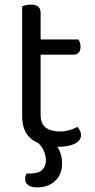

<svg xmlns="http://www.w3.org/2000/svg" viewBox="-20 -623 412 832"><path d="M76 -264H156V-126Q156 -86 179 -69.5Q202 -53 242 -53Q259 -53 280 -59Q301 -65 315 -73Q321 -67 326 -58Q331 -49 331 -37Q331 -15 305 -1Q279 13 233 13Q163 13 119.5 -18Q76 -49 76 -121ZM117 -386V-452H320Q323 -448 326 -439Q329 -430 329 -420Q329 -404 321 -395Q313 -386 299 -386ZM156 -234H76V-596Q81 -598 91.5 -600.5Q102 -603 114 -603Q135 -603 145.5 -594.5Q156 -586 156 -567ZM147 -2 197 -17Q225 2 237 28Q249 54 249 85Q249 133 219 161Q189 189 141 189Q116 189 102.5 179.5Q89 170 89 153Q89 139 95 129H110Q146 129 162.5 113.5Q179 98 179 72Q179 55 171.5 35Q164 15 147 -2Z"/></svg>

Font: Baloo Tammudu 2
Style: Regular
Weight: 400
Designer: Maithili Shingre, Omkar Shende and Ek Type
Foundry: Ek Type
Version: Version 1.700